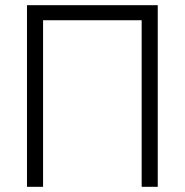

<svg xmlns="http://www.w3.org/2000/svg" viewBox="-20 -720 712 740"><path d="M84 0V-700H588V0H526V-642H146V0Z"/></svg>

Font: Zen Kaku Gothic Antique
Style: Regular
Weight: 400
Designer: Yoshimichi Ohira
Foundry: Positype
Version: Version 1.001